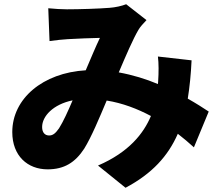

<svg xmlns="http://www.w3.org/2000/svg" viewBox="-20 -809 1040 907"><path d="M885 -524 726 -542C730 -510 730 -467 727 -423L726 -412C669 -436 607 -455 541 -467C575 -547 609 -626 634 -668C642 -682 656 -697 672 -714L576 -789C556 -781 525 -774 497 -772C448 -768 356 -765 296 -765C274 -765 236 -767 208 -770L214 -615C241 -619 280 -623 300 -624C345 -627 412 -629 452 -630C433 -591 409 -533 385 -477C182 -465 38 -343 38 -185C38 -73 110 -9 205 -9C283 -9 335 -41 378 -107C412 -162 449 -251 484 -334C559 -322 629 -295 693 -261C658 -178 589 -90 443 -27L573 78C699 11 774 -72 820 -177C847 -156 872 -135 896 -113L966 -282C939 -300 906 -321 867 -343C876 -399 882 -459 885 -524ZM323 -335C301 -283 279 -235 259 -203C242 -179 230 -169 212 -169C193 -169 179 -182 179 -209C179 -260 231 -316 323 -335Z"/></svg>

Font: ChiuKong Gothic MN Heavy
Style: Regular
Weight: 900
Designer: Ryoko NISHIZUKA 西塚涼子 (kana, bopomofo & ideographs); Paul D. Hunt (Latin, Greek & Cyrillic); Sandoll Communications 산돌커뮤니
Foundry: Adobe
Version: Version 1.300